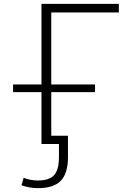

<svg xmlns="http://www.w3.org/2000/svg" viewBox="-20 -750 697 1000"><path d="M334 -43V68Q334 153 296.5 191.5Q259 230 178 230Q134 230 92 215L103 176Q137 190 178 190Q237 190 262 162Q287 134 287 68V0H247H227H196V-270H48V-310H196V-730H599V-685H247V-310H475V-270H247V-43Z"/></svg>

Font: M PLUS 1p Light
Style: Regular
Weight: 300
Version: Version 1.061